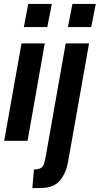

<svg xmlns="http://www.w3.org/2000/svg" viewBox="-20 -720 510 982"><path d="M102 -581.5 124.5 -700H245L222 -581.5ZM1.5 0 90 -498H209L121 0ZM327.5 -581.5 350.5 -700H470L446.5 -581.5ZM145.5 242 153.5 147Q179 146 190.2 138.8Q201.5 131.5 206.5 113.5Q211.5 95.5 217 63L316 -498H435.5L327.5 111Q317.5 165.5 286.8 203Q256 240.5 190.5 241.5Z"/></svg>

Font: Cabin Condensed
Style: Bold Italic
Weight: 700
Width: 3
Italic angle: -10°
Designer: Pablo Impallari
Foundry: Pablo Impallari. http://www.impallari.com Igino Marini. http://www.ikern.com
Version: Version 3.001; ttfautohint (v1.8.3)